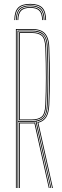

<svg xmlns="http://www.w3.org/2000/svg" viewBox="-20 -946 314 966"><path d="M60 0V-800H142Q168.2 -800 187 -791.8Q205.8 -783.5 216.2 -763.4Q226.8 -743.2 228 -707Q231.2 -624.2 231 -552.6Q230.8 -481 228 -418Q226.2 -378.5 213.2 -357Q200.2 -335.5 173 -328.5L246 0H242L168.2 -331.5Q196 -337.2 209.1 -357.9Q222.2 -378.5 224 -418.2Q226.8 -481.5 226.9 -553.8Q227 -626 224 -707Q222.8 -742.5 212.5 -761.8Q202.2 -781 184.4 -788.5Q166.5 -796 142 -796H64V0ZM76 0V-329H141Q145.2 -329 149 -329.2Q152.8 -329.5 156.5 -329.8L229.5 0H225.5L153.2 -325.5Q150.8 -325.2 147.6 -325.1Q144.5 -325 141 -325H80V0ZM68 0V-792H142Q166.2 -792 183.1 -784.8Q200 -777.5 209.4 -759.1Q218.8 -740.8 220 -706.8Q222.8 -630 222.9 -556.2Q223 -482.5 220 -418.2Q218.2 -377.5 204.8 -358.4Q191.2 -339.2 163.5 -334.8L237.8 0H233.8L159.5 -334Q154.8 -333.5 150 -333.2Q145.2 -333 141 -333H72V0ZM72 -337H141Q175.2 -337 194.5 -352.8Q213.8 -368.5 216 -418.5Q218.8 -481.5 218.9 -554.2Q219 -627 216 -706.5Q214.2 -756 195.2 -772Q176.2 -788 142 -788H72ZM76 -341V-784H142Q174.8 -784 192.5 -769Q210.2 -754 212 -706.5Q214.8 -629.2 214.9 -556Q215 -482.8 212 -418.5Q209.8 -369.2 191.1 -355.1Q172.5 -341 141 -341ZM80 -345H141Q171.5 -345 188.8 -358.5Q206 -372 208 -418.8Q210.8 -482 210.9 -554.5Q211 -627 208 -706.5Q206.2 -753.5 188.9 -766.8Q171.5 -780 142 -780H80ZM132 -926.5Q174.2 -926.5 192.8 -907.6Q211.2 -888.8 212 -845.2H208Q207.2 -886.8 189.6 -904.6Q172 -922.5 132 -922.5Q92 -922.5 74.4 -904.6Q56.8 -886.8 56 -845.2H52Q52.8 -888.8 71.2 -907.6Q89.8 -926.5 132 -926.5ZM132 -918.5Q170 -918.5 186.6 -901.5Q203.2 -884.5 204 -845.2H200Q199.5 -882.5 183.6 -898.5Q167.8 -914.5 132 -914.5Q96.2 -914.5 80.4 -898.5Q64.5 -882.5 64 -845.2H60Q60.8 -884.5 77.5 -901.5Q94.2 -918.5 132 -918.5ZM132 -910.5Q165.8 -910.5 180.6 -895.4Q195.5 -880.2 196 -845.2H192Q191.5 -878 177.5 -892.2Q163.5 -906.5 132 -906.5Q100.5 -906.5 86.5 -892.2Q72.5 -878 72 -845.2H68Q68.5 -880.2 83.4 -895.4Q98.2 -910.5 132 -910.5Z"/></svg>

Font: Big Shoulders Inline Thin
Style: Regular
Weight: 100
Designer: Patric King
Foundry: XO Type Co
Version: Version 2.002